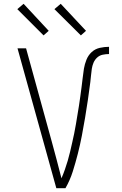

<svg xmlns="http://www.w3.org/2000/svg" viewBox="-20 -989 640 1009"><path d="M276 0 72 -735H117L252 -245Q265 -197 278 -148.5Q291 -100 303 -52Q313 -75 321 -98Q329 -121 336 -144.5Q343 -168 348.5 -192Q354 -216 359.5 -240Q365 -264 370 -288Q375 -312 379 -336.5Q383 -361 387 -385Q391 -409 395 -433.5Q399 -458 402 -482Q405 -506 408.5 -530.5Q412 -555 414.5 -579.5Q417 -604 421 -628Q425 -652 434.5 -675.5Q444 -699 462 -715.5Q480 -732 504.5 -737.5Q529 -743 553 -743V-705Q537 -705 520 -701.5Q503 -698 490.5 -686.5Q478 -675 471.5 -659.5Q465 -644 462.5 -627.5Q460 -611 458.5 -594Q457 -577 455 -561V-560Q449 -513 442 -465Q435 -417 427 -369.5Q419 -322 410 -275Q401 -228 389 -181Q377 -134 362.5 -88Q348 -42 324 0ZM405 -803 266 -941 299 -969 432 -827ZM209 -803 71 -941 104 -969 236 -827Z"/></svg>

Font: Iosevka Extralight Extended
Style: Regular
Weight: 200
Width: 7
Monospace: yes
Designer: Belleve Invis
Foundry: Belleve Invis
Version: Version 32.5.0; ttfautohint (v1.8.4)